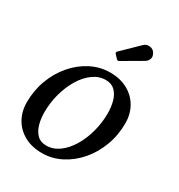

<svg xmlns="http://www.w3.org/2000/svg" viewBox="-179 -868 927 997"><g transform="rotate(30 284.0 -370.0)"><path d="M459.5 -730Q470.5 -711.5 464.8 -696.2Q459 -681 446 -673.5L332 -607Q325.5 -603 321.8 -602.8Q318 -602.5 312.5 -608.5L295.5 -626.5Q287.5 -635 295.5 -642.5L393.5 -738Q407.5 -752 428.5 -749.8Q449.5 -747.5 459.5 -730ZM20 -180Q20 -251.5 43.8 -314.8Q67.5 -378 109 -426.2Q150.5 -474.5 204.5 -502.2Q258.5 -530 319 -530Q379.5 -530 424.2 -505.5Q469 -481 493.5 -438Q518 -395 518 -340Q518 -269 494.2 -205.5Q470.5 -142 429 -93.8Q387.5 -45.5 333.5 -17.8Q279.5 10 219 10Q158.5 10 113.8 -14.5Q69 -39 44.5 -82Q20 -125 20 -180ZM125 -180Q125 -143 134.2 -109.8Q143.5 -76.5 164 -55.8Q184.5 -35 219 -35Q260 -35 295.2 -60.5Q330.5 -86 357 -129.8Q383.5 -173.5 398.2 -228Q413 -282.5 413 -340Q413 -377 404 -410.2Q395 -443.5 374.2 -464.2Q353.5 -485 319 -485Q278 -485 242.8 -459.5Q207.5 -434 181 -390.2Q154.5 -346.5 139.8 -292.2Q125 -238 125 -180Z"/></g></svg>

Font: Besley*
Style: Italic
Weight: 400
Italic angle: -13°
Designer: Owen Earl
Foundry: indestructible type*
Version: Version 2.000; ttfautohint (v1.8.3)